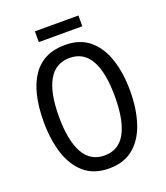

<svg xmlns="http://www.w3.org/2000/svg" viewBox="-155 -1009 928 1074"><g transform="rotate(-20 309.5 -472.5)"><path d="M567 -409Q567 -304 540 -220.5Q513 -137 456 -89Q399 -41 311 -41Q219 -41 162.5 -90Q106 -139 79.5 -222.5Q53 -306 53 -410Q53 -587 117.5 -681Q182 -775 311 -775Q400 -775 456.5 -727.5Q513 -680 540 -597Q567 -514 567 -409ZM143 -409Q143 -268 184.5 -193Q226 -118 310 -118Q394 -118 435 -192Q476 -266 476 -409Q476 -551 435 -624.5Q394 -698 311 -698Q226 -698 184.5 -624Q143 -550 143 -409ZM439 -904V-840H180V-904Z"/></g></svg>

Font: Noto Sans Tamil UI Condensed
Style: Regular
Weight: 400
Width: 3
Designer: Jelle Bosma - Monotype Design Team
Foundry: Monotype Imaging Inc.
Version: Version 2.004; ttfautohint (v1.8.4.7-5d5b)